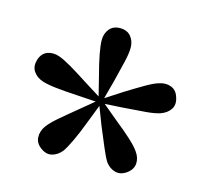

<svg xmlns="http://www.w3.org/2000/svg" viewBox="-73 -909 630 595"><g transform="rotate(15 242.5 -611.5)"><path d="M236.6 -594.2 218.5 -666.8Q208 -706.3 202.6 -734.7Q197.3 -763.2 197.3 -779.2Q197.3 -800.3 209.3 -814.9Q221.4 -829.4 243.1 -829.4Q265.9 -829.4 278 -814.9Q290.2 -800.3 290.2 -779.2Q290.2 -760.3 283.5 -732.6Q276.8 -704.8 267.4 -666.8L247.9 -594.2ZM241.6 -589.1 167.1 -593.9Q125.6 -596.1 97.5 -599.4Q69.3 -602.7 53.8 -608Q33.9 -614.9 23.7 -630.1Q13.4 -645.4 19.6 -667.1Q26.5 -689.6 44.3 -696.5Q62.1 -703.3 83.2 -696.1Q99.4 -690.4 124.3 -675.8Q149.1 -661.2 182.5 -639.5L244.6 -600.5ZM247.6 -591.4 220.7 -522Q206.1 -483.4 193.8 -457.5Q181.6 -431.6 172.4 -418.3Q159.7 -401.6 141.5 -396.4Q123.3 -391.1 104.5 -404.9Q86.2 -418 85.3 -437.2Q84.4 -456.4 96.6 -473.7Q107.1 -488.2 129.1 -507.2Q151.1 -526.2 181.3 -550.8L238.6 -598.2ZM247.6 -598.5 304.8 -550.8Q336.4 -525.7 357.6 -506.2Q378.9 -486.7 388.1 -473Q400.8 -455.6 399.7 -436.8Q398.5 -418 380.9 -404.9Q362.2 -391.1 343.6 -395.6Q325.1 -400.2 312.1 -417.6Q302.7 -432.8 291.7 -459.5Q280.7 -486.3 265.1 -523L238.6 -591.9ZM241.6 -600.5 303.7 -640.8Q338.1 -662.2 363 -676.6Q388 -691.1 403.2 -695.4Q424.1 -702.5 442 -695.6Q459.9 -688.6 466.1 -667.1Q473.5 -645.4 463.3 -629.8Q453 -614.2 432.2 -607Q414.5 -601.2 386.5 -599Q358.4 -596.8 318.8 -593.9L244.6 -589.4Z"/></g></svg>

Font: Source Han Serif JP VF
Style: Regular
Weight: 250
Designer: Ryoko NISHIZUKA 西塚涼子 (kana & ideographs); Frank Grießhammer (Latin, Greek & Cyrillic); Wenlong ZHANG 张文龙 (bopomofo); San
Foundry: Adobe
Version: Version 2.001;hotconv 1.1.0;makeotfexe 2.6.0